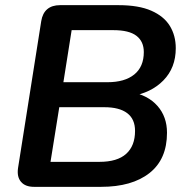

<svg xmlns="http://www.w3.org/2000/svg" viewBox="-20 -725 728 745"><path d="M112 0Q78 0 61.5 -19.5Q45 -39 50 -73L140 -643Q145 -674 163.5 -689.5Q182 -705 213 -705H440Q518 -705 567 -683.5Q616 -662 639 -624.5Q662 -587 662 -538Q662 -462 614 -413Q566 -364 488 -352V-368Q554 -356 591 -314Q628 -272 628 -210Q628 -107 560 -53.5Q492 0 372 0ZM176 -97H366Q435 -97 469.5 -128Q504 -159 504 -217Q504 -263 473.5 -286Q443 -309 385 -309H210ZM226 -406H397Q464 -406 501 -436Q538 -466 538 -523Q538 -564 509.5 -586Q481 -608 420 -608H258Z"/></svg>

Font: Nunito ExtraLight
Style: Bold Italic
Weight: 700
Italic angle: -9°
Version: Version 3.602